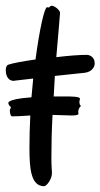

<svg xmlns="http://www.w3.org/2000/svg" viewBox="-38 -618 348 665"><path d="M289 -407C288 -414 279 -428 262 -428C237 -428 198 -425 157 -420C164 -504 170 -567 170 -574C170 -581 153 -598 141 -598C135 -598 134 -592 130 -592C129 -592 126 -593 125 -593C116 -593 99 -517 85 -412C42 -406 5 -399 -9 -394C-16 -392 -18 -383 -18 -374C-18 -365 -15 -338 10 -338C12 -338 14 -339 16 -339L77 -346L71 -281C-26 -274 -8 -258 -8 -258C-8 -252 0 -248 0 -247C0 -244 -4 -239 -4 -236C-4 -229 -2 -215 4 -215C16 -215 39 -216 67 -218C65 -180 64 -143 64 -106C64 -37 68 27 115 27C123 27 142 3 142 -19C142 -24 140 -42 140 -69C140 -115 141 -167 144 -220L211 -218C231 -218 234 -222 234 -224C234 -226 233 -227 233 -229C233 -245 242 -249 242 -251L241 -253C238 -255 237 -260 237 -264C237 -270 239 -273 239 -276C239 -284 209 -284 183 -284H148L152 -355L256 -366C279 -369 290 -385 290 -398C290 -401 289 -404 289 -407Z"/></svg>

Font: Oregano
Style: Regular
Weight: 400
Designer: Astigmatic (AOETI)
Foundry: Astigmatic (AOETI)
Version: Version 1.000